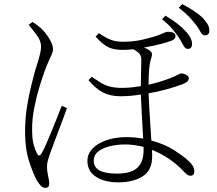

<svg xmlns="http://www.w3.org/2000/svg" viewBox="-20 -844 1040 920"><path d="M756.8 -752 772.9 -769Q807.6 -748 830.3 -730.2Q853 -712.4 869.1 -694.8Q902.8 -658.7 899.9 -629.9Q898.4 -608.4 877.9 -609.9Q866.7 -610.8 857.9 -627.9Q849.1 -645 835 -667Q821.3 -687 803.7 -707.5Q786.1 -728 756.8 -752ZM117.2 -725.1 136.2 -738.8Q145.5 -732.4 156.5 -724.6Q167.5 -716.8 176.8 -708Q197.3 -689.5 215.6 -659.7Q233.9 -629.9 233.9 -608.9Q233.9 -597.7 229 -585.7Q224.1 -573.7 215.1 -554.9Q206.1 -536.1 193.8 -502.9Q184.1 -476.6 169.9 -430.7Q155.8 -384.8 144.8 -330.6Q133.8 -276.4 133.8 -225.1Q133.8 -178.7 140.6 -153.3Q147.5 -127.9 157.2 -108.9Q167 -89.4 179.2 -108.9Q187 -121.6 200 -150.9Q212.9 -180.2 227.5 -215.8Q242.2 -251.5 255.1 -284.4Q268.1 -317.4 275.9 -336.9L300.8 -326.2Q293.9 -305.7 282.5 -275.4Q271 -245.1 258.8 -212.6Q246.6 -180.2 236.3 -153.1Q226.1 -126 221.2 -111.8Q213.4 -90.3 209.2 -74.5Q205.1 -58.6 205.1 -45.9Q205.1 -24.4 210.4 -1.7Q215.8 21 215.8 36.1Q215.8 56.2 198.2 56.2Q185.1 56.2 175.5 46.1Q166 36.1 157.2 21Q140.6 -7.3 120.4 -68.4Q100.1 -129.4 100.1 -210.9Q100.1 -275.4 109.6 -334.2Q119.1 -393.1 130.9 -438.5Q142.6 -483.9 148.9 -507.8Q153.3 -522.9 160.2 -543.9Q167 -564.9 171.9 -585.7Q176.8 -606.4 176.8 -621.1Q176.8 -647.5 157.5 -673.8Q138.2 -700.2 117.2 -725.1ZM668 -124V-140.1Q621.6 -151.9 578.1 -151.9Q547.4 -151.9 512.7 -144.8Q478 -137.7 453.6 -120.4Q429.2 -103 429.2 -73.2Q429.2 -12.2 539.1 -12.2Q608.9 -12.2 638.4 -40.3Q668 -68.4 668 -124ZM438 -668.9 454.1 -685.1Q485.4 -663.1 510 -653.6Q534.7 -644 568.8 -644Q623.5 -644 669.4 -655.5Q715.3 -667 731.9 -672.9Q756.8 -682.1 766.8 -687Q776.9 -691.9 785.2 -691.9Q800.8 -691.9 810.8 -687Q820.8 -682.1 820.8 -670.9Q820.8 -657.7 804.2 -649.9Q788.1 -643.1 750.7 -633.3Q713.4 -623.5 669.9 -616.2Q686 -610.4 699.2 -600.1Q706.5 -594.7 708 -587.6Q709.5 -580.6 705.1 -566.9Q697.3 -543.9 694.6 -511.2Q691.9 -478.5 691.9 -438Q728 -446.3 757.8 -456.1Q787.6 -465.8 807.1 -474.1Q828.1 -482.9 835.7 -487.5Q843.3 -492.2 848.1 -492.2Q859.9 -492.2 872.3 -485.4Q884.8 -478.5 884.8 -469.2Q884.8 -452.6 856 -440.9Q825.2 -429.2 780 -416.5Q734.9 -403.8 691.9 -397Q692.9 -365.7 695.3 -326.2Q697.8 -286.6 700.4 -246.1Q703.1 -205.6 705.1 -170.9Q770 -152.8 814.5 -124.3Q858.9 -95.7 879.9 -76.2Q894 -64 902.6 -50.8Q911.1 -37.6 911.1 -23.9Q911.1 -2 893.1 -2Q883.8 -2 876 -8.1Q868.2 -14.2 858.9 -23.9Q824.7 -60.1 786.1 -85.2Q747.6 -110.4 708 -126Q709 -115.7 709 -107.4Q709 -99.1 709 -92.8Q709 -27.8 663.3 1Q617.7 29.8 546.9 29.8Q481.9 29.8 440.4 3.4Q398.9 -22.9 398.9 -73.2Q398.9 -107.4 424.3 -133.1Q449.7 -158.7 492.2 -172.9Q534.7 -187 585.9 -187Q606.9 -187 627.2 -185.1Q647.5 -183.1 666 -180.2Q663.6 -224.1 660.2 -283.2Q656.7 -342.3 654.8 -391.1Q630.4 -387.2 606.7 -385Q583 -382.8 557.1 -382.8Q509.8 -382.8 474.6 -400.4Q439.5 -418 403.8 -460L419.9 -476.1Q440.9 -461.4 459.7 -449.5Q478.5 -437.5 502.9 -430.2Q527.3 -422.9 564.9 -422.9Q589.8 -422.9 613.5 -425.5Q637.2 -428.2 654.8 -431.2Q654.8 -467.8 656 -503.4Q657.2 -539.1 657.2 -558.1Q657.2 -579.1 644.3 -590.6Q631.3 -602.1 617.2 -607.9Q591.3 -605 566.9 -605Q522.9 -605 495.8 -619.4Q468.8 -633.8 438 -668.9ZM836.9 -807.1 853 -824.2Q887.7 -806.2 910.2 -791Q932.6 -775.9 950.2 -759.8Q967.8 -740.7 976.1 -725.3Q984.4 -710 982.9 -694.8Q982.4 -683.6 975.8 -679Q969.2 -674.3 960 -674.8Q948.2 -675.8 939.9 -692.6Q931.6 -709.5 916 -729Q899.4 -750 882.8 -766.8Q866.2 -783.7 836.9 -807.1Z"/></svg>

Font: Source Han Serif CN ExtraLight
Style: Regular
Weight: 250
Designer: Ryoko NISHIZUKA  (kana & ideographs); Frank Grießhammer (Latin, Greek & Cyrillic); Wenlong ZHANG  (bopomofo); Sandoll Co
Foundry: Adobe Systems Incorporated
Version: Version 1.001;PS 1.001;hotconv 16.6.54;makeotf.lib2.5.65590